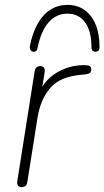

<svg xmlns="http://www.w3.org/2000/svg" viewBox="-20 -761 428 787"><path d="M68 6Q58 6 53.5 -0.5Q49 -7 51 -19L122 -469Q124 -480 130 -485Q136 -490 146 -490Q155 -490 160 -483.5Q165 -477 163 -465L148 -370H137Q158 -430 210.5 -462Q263 -494 324 -494Q341 -494 347.5 -490.5Q354 -487 354 -477Q354 -467 349 -462.5Q344 -458 330 -456L318 -455Q227 -448 186.5 -401Q146 -354 134 -280L92 -15Q91 -5 85 0.5Q79 6 68 6ZM116 -549Q108 -550 104.5 -557Q101 -564 103 -575Q114 -628 135 -665Q156 -702 187 -721.5Q218 -741 257 -741Q297 -741 326.5 -720Q356 -699 372 -660.5Q388 -622 388 -567Q388 -559 384.5 -554.5Q381 -550 373 -549Q366 -548 360.5 -552.5Q355 -557 355 -566Q355 -633 329 -669Q303 -705 256 -705Q210 -705 178.5 -668.5Q147 -632 134 -564Q133 -556 128 -552Q123 -548 116 -549Z"/></svg>

Font: Nunito ExtraLight
Style: Italic
Weight: 200
Italic angle: -9°
Designer: Vernon Adams
Foundry: Vernon Adams
Version: Version 3.602